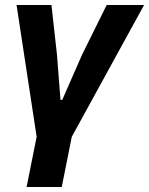

<svg xmlns="http://www.w3.org/2000/svg" viewBox="-20 -545 594 765"><path d="M86 200H226L266 0L554 -525H405L307 -327L228 -147H221L207 -327L185 -525H46L126 0Z"/></svg>

Font: Braiins Sans
Style: Bold Italic
Weight: 700
Italic angle: -11.31°
Designer: Mike Abbink, Paul van der Laan, Pieter van Rosmalen, Jiri Chlebus, Lubos Buracinsky
Foundry: Bold Monday, Sudetype
Version: Version 1.000;hotconv 1.0.109;makeotfexe 2.5.65596